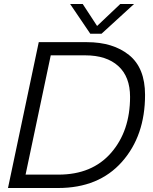

<svg xmlns="http://www.w3.org/2000/svg" viewBox="-20 -941 764 961"><path d="M415 -730Q546 -730 626 -665.5Q706 -601 706 -466Q706 -261 590 -130.5Q474 0 271 0H20L174 -730ZM108 -67H273Q441 -67 536 -176Q631 -285 631 -456Q631 -557 572 -610.5Q513 -664 407 -664H234ZM331 -921H394L466 -811L582 -921H651L488 -772H432Z"/></svg>

Font: Nacelle Light
Style: Italic
Weight: 300
Italic angle: -12°
Designer: Sora Sagano
Foundry: Sora Sagano
Version: Version 1.000;FEAKit 1.0